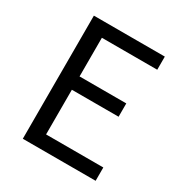

<svg xmlns="http://www.w3.org/2000/svg" viewBox="-156 -771 839 886"><g transform="rotate(30 263.5 -328.0)"><path d="M90 0V-656H468V-586H173V-380H422V-309H173V-71H478V0Z"/></g></svg>

Font: CV Source Sans
Style: Regular
Weight: 400
Designer: Paul D. Hunt
Foundry: Adobe Systems Incorporated
Version: Version 3.001